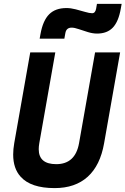

<svg xmlns="http://www.w3.org/2000/svg" viewBox="-20 -965 650 995"><path d="M263.2 9.8Q139.6 9.8 86.9 -49.3Q48.3 -91.8 48.3 -164.1Q48.3 -191.4 53.7 -222.7L136.7 -693.4H266.6L183.6 -222.7Q180.7 -206.1 180.7 -191.9Q180.7 -114.3 271.5 -114.3Q370.1 -114.3 389.6 -222.7L472.7 -693.4H602.5L519.5 -222.7Q499.5 -107.9 434.6 -49.1Q369.6 9.8 263.2 9.8ZM185.5 -764.6 189.9 -789.1Q202.6 -858.9 234.9 -891.1Q267.1 -923.3 324.7 -923.3Q346.7 -923.3 372.3 -916.7Q397.9 -910.2 420.9 -903.3Q443.8 -896.5 457.5 -896.5Q473.6 -896.5 478 -919.4L482.4 -944.8H610.4L606 -920.4Q594.2 -853 564.7 -822Q535.2 -791 482.9 -791Q460.9 -791 435.8 -798.6Q410.6 -806.2 388.2 -814Q365.7 -821.8 351.6 -821.8Q323.7 -821.8 318.8 -793.9L313.5 -764.6Z"/></svg>

Font: CaskaydiaCove NF
Style: Bold Italic
Weight: 700
Italic angle: -10°
Designer: Aaron Bell
Foundry: Saja Typeworks
Version: Version 2111.001; VTT 6.35;Nerd Fonts 3.2.1